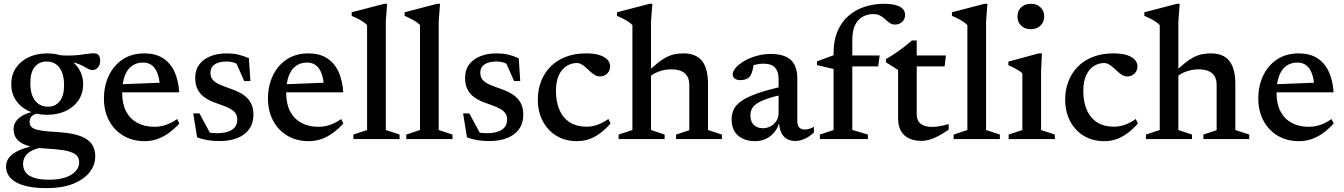

<svg xmlns="http://www.w3.org/2000/svg" viewBox="-20 -736 7112 1016"><path d="M228 259.5Q174 259.5 133.5 251.8Q93 244 66 229Q39 214 25.5 192.8Q12 171.5 12 144Q12 124.5 22 106.8Q32 89 54.2 74.2Q76.5 59.5 112.8 47.5Q149 35.5 202 27H235.5V38Q183.5 45 154.2 58.5Q125 72 113.5 90.8Q102 109.5 102 132Q102 158.5 116.5 177Q131 195.5 162 205.2Q193 215 241 215Q290.5 215 325.8 203Q361 191 380 170Q399 149 399 123.5Q399 105.5 390.8 93Q382.5 80.5 362.8 71.8Q343 63 308.8 58Q274.5 53 222.5 50Q170.5 47 137.2 38Q104 29 85.2 15.2Q66.5 1.5 59.2 -16.2Q52 -34 52 -54Q52.5 -90.5 85.2 -115.2Q118 -140 179.5 -150L192 -137.5Q163.5 -134.5 150 -123Q136.5 -111.5 136.5 -91.5Q136.5 -80 141.2 -71Q146 -62 160.2 -55.2Q174.5 -48.5 203.5 -44.2Q232.5 -40 280.5 -37.5Q330 -34.5 368 -26.5Q406 -18.5 431.8 -3.5Q457.5 11.5 470.8 34.8Q484 58 484 91Q484 137.5 453.8 175.8Q423.5 214 366.2 236.8Q309 259.5 228 259.5ZM229.5 -128.5Q173.5 -128.5 130.5 -149Q87.5 -169.5 63.5 -206.2Q39.5 -243 39.5 -290.5Q39.5 -339.5 64 -376.2Q88.5 -413 131.8 -433.2Q175 -453.5 230 -453.5Q273 -453.5 307.8 -441Q342.5 -428.5 367.8 -406.2Q393 -384 406.5 -354.5Q420 -325 420 -291.5Q420 -242.5 395.5 -205.8Q371 -169 328 -148.8Q285 -128.5 229.5 -128.5ZM234 -171.5Q273 -171.5 296 -200.2Q319 -229 319 -285Q319 -346.5 294.2 -378.5Q269.5 -410.5 226.5 -410.5Q187.5 -410.5 164 -382.2Q140.5 -354 140.5 -297Q140.5 -236 165.5 -203.8Q190.5 -171.5 234 -171.5ZM297.5 -412.5 281.5 -445.5Q316.5 -441.5 345.5 -442Q374.5 -442.5 398.2 -445.2Q422 -448 441.5 -451Q461 -454 477 -454Q493 -454 501.5 -444.8Q510 -435.5 510 -415Q510 -392.5 498.2 -379Q486.5 -365.5 470.5 -365.5Q457 -365.5 443.8 -373Q430.5 -380.5 412.5 -390Q394.5 -399.5 367 -406.5Q339.5 -413.5 297.5 -412.5Z M744.5 -453.5Q801 -453.5 840.2 -429.5Q879.5 -405.5 901.8 -359.5Q924 -313.5 928.5 -247.5H606V-289.5L868.5 -300L826.5 -278Q824 -319 813.5 -347.2Q803 -375.5 784 -390.2Q765 -405 736.5 -405Q703.5 -405 678.8 -387.8Q654 -370.5 640.2 -334.8Q626.5 -299 626.5 -244Q626.5 -186.5 647.2 -146.8Q668 -107 706.5 -86Q745 -65 797.5 -65Q819.5 -65 839.8 -69.8Q860 -74.5 879.5 -83.8Q899 -93 917.5 -106L929 -82.5Q901.5 -52.5 872.2 -31.5Q843 -10.5 811.5 0.2Q780 11 745.5 11Q681.5 11 633 -17.8Q584.5 -46.5 557.2 -97.5Q530 -148.5 530 -214.5Q530 -281.5 555.8 -335.8Q581.5 -390 629.5 -421.8Q677.5 -453.5 744.5 -453.5Z M1178 -453.5Q1211 -453.5 1237.8 -447.8Q1264.5 -442 1297 -428L1305 -307H1272.5L1218.5 -428.5L1261.5 -384Q1240 -397.5 1220 -404Q1200 -410.5 1179 -410.5Q1138 -410.5 1115.8 -395Q1093.5 -379.5 1093.5 -351.5Q1093.5 -327.5 1106.5 -313Q1119.5 -298.5 1143.8 -288Q1168 -277.5 1200 -266.5Q1224 -258.5 1245.8 -247.5Q1267.5 -236.5 1284.5 -220.8Q1301.5 -205 1311.2 -182.8Q1321 -160.5 1321 -129Q1321 -83.5 1298.2 -52.2Q1275.5 -21 1235 -5.2Q1194.5 10.5 1141 10.5Q1107.5 10.5 1077.8 5.5Q1048 0.5 1023 -9.5L1002.5 -136H1035.5L1104.5 -8L1040 -50Q1058.5 -42 1073.2 -38Q1088 -34 1101.5 -32.5Q1115 -31 1128 -31Q1179 -31 1207.2 -49.2Q1235.5 -67.5 1235.5 -103.5Q1235.5 -124 1225.8 -137.2Q1216 -150.5 1199 -160Q1182 -169.5 1160.5 -177.2Q1139 -185 1115.5 -193.5Q1084.5 -205 1061.5 -221.5Q1038.5 -238 1025.8 -263Q1013 -288 1013 -324.5Q1013 -366 1034.2 -394.5Q1055.5 -423 1093 -438.2Q1130.5 -453.5 1178 -453.5Z M1612.5 -453.5Q1669 -453.5 1708.2 -429.5Q1747.5 -405.5 1769.8 -359.5Q1792 -313.5 1796.5 -247.5H1474V-289.5L1736.5 -300L1694.5 -278Q1692 -319 1681.5 -347.2Q1671 -375.5 1652 -390.2Q1633 -405 1604.5 -405Q1571.5 -405 1546.8 -387.8Q1522 -370.5 1508.2 -334.8Q1494.5 -299 1494.5 -244Q1494.5 -186.5 1515.2 -146.8Q1536 -107 1574.5 -86Q1613 -65 1665.5 -65Q1687.5 -65 1707.8 -69.8Q1728 -74.5 1747.5 -83.8Q1767 -93 1785.5 -106L1797 -82.5Q1769.5 -52.5 1740.2 -31.5Q1711 -10.5 1679.5 0.2Q1648 11 1613.5 11Q1549.5 11 1501 -17.8Q1452.5 -46.5 1425.2 -97.5Q1398 -148.5 1398 -214.5Q1398 -281.5 1423.8 -335.8Q1449.5 -390 1497.5 -421.8Q1545.5 -453.5 1612.5 -453.5Z M2021.5 -48 2094.5 -24V0H1850V-24L1922.5 -48V-603Q1915.5 -611 1904 -619Q1892.5 -627 1876.5 -635.5Q1860.5 -644 1841 -652V-671L2013.5 -716H2028.5L2021.5 -623.5Z M2301.5 -48 2374.5 -24V0H2130V-24L2202.5 -48V-603Q2195.5 -611 2184 -619Q2172.5 -627 2156.5 -635.5Q2140.5 -644 2121 -652V-671L2293.5 -716H2308.5L2301.5 -623.5Z M2606 -453.5Q2639 -453.5 2665.8 -447.8Q2692.5 -442 2725 -428L2733 -307H2700.5L2646.5 -428.5L2689.5 -384Q2668 -397.5 2648 -404Q2628 -410.5 2607 -410.5Q2566 -410.5 2543.8 -395Q2521.5 -379.5 2521.5 -351.5Q2521.5 -327.5 2534.5 -313Q2547.5 -298.5 2571.8 -288Q2596 -277.5 2628 -266.5Q2652 -258.5 2673.8 -247.5Q2695.5 -236.5 2712.5 -220.8Q2729.5 -205 2739.2 -182.8Q2749 -160.5 2749 -129Q2749 -83.5 2726.2 -52.2Q2703.5 -21 2663 -5.2Q2622.5 10.5 2569 10.5Q2535.5 10.5 2505.8 5.5Q2476 0.5 2451 -9.5L2430.5 -136H2463.5L2532.5 -8L2468 -50Q2486.5 -42 2501.2 -38Q2516 -34 2529.5 -32.5Q2543 -31 2556 -31Q2607 -31 2635.2 -49.2Q2663.5 -67.5 2663.5 -103.5Q2663.5 -124 2653.8 -137.2Q2644 -150.5 2627 -160Q2610 -169.5 2588.5 -177.2Q2567 -185 2543.5 -193.5Q2512.5 -205 2489.5 -221.5Q2466.5 -238 2453.8 -263Q2441 -288 2441 -324.5Q2441 -366 2462.2 -394.5Q2483.5 -423 2521 -438.2Q2558.5 -453.5 2606 -453.5Z M3081.5 -453.5Q3128.5 -453.5 3156.5 -443.2Q3184.5 -433 3196.5 -417.5Q3208.5 -402 3208.5 -386Q3208.5 -370 3201.5 -357.8Q3194.5 -345.5 3182 -338.5Q3169.5 -331.5 3154 -331.5Q3140.5 -331.5 3128.2 -338.8Q3116 -346 3104.5 -356.5Q3093 -367 3081.5 -377.5Q3070 -388 3057.8 -395.2Q3045.5 -402.5 3032 -402.5Q3003.5 -402.5 2978.2 -386.8Q2953 -371 2937.5 -338.5Q2922 -306 2922 -255Q2922 -194.5 2941.5 -152Q2961 -109.5 2997 -87.5Q3033 -65.5 3083 -65.5Q3113.5 -65.5 3142.2 -75.8Q3171 -86 3199.5 -106.5L3211 -82.5Q3182.5 -50.5 3154 -29.8Q3125.5 -9 3095.5 1Q3065.5 11 3033 11Q2971.5 11 2924.8 -17.2Q2878 -45.5 2852 -95.5Q2826 -145.5 2826 -210Q2826 -261 2843 -305.2Q2860 -349.5 2892.5 -382.8Q2925 -416 2972.8 -434.8Q3020.5 -453.5 3081.5 -453.5Z M3557.5 -24 3627.5 -47V-287Q3627.5 -313.5 3617.2 -331.8Q3607 -350 3585.8 -359.5Q3564.5 -369 3533 -369Q3497 -369 3465.5 -357.2Q3434 -345.5 3417.5 -328.5L3399.5 -347.5Q3431.5 -379.5 3456.8 -400Q3482 -420.5 3504.2 -432.2Q3526.5 -444 3549 -448.8Q3571.5 -453.5 3596.5 -453.5Q3663 -453.5 3694.8 -413.8Q3726.5 -374 3726.5 -291V-48L3800 -24V0H3557.5ZM3497 0H3253.5V-24L3326.5 -48V-603Q3319.5 -611 3308 -619Q3296.5 -627 3280.5 -635.5Q3264.5 -644 3245 -652V-671L3417.5 -716H3432L3425 -623.5V-48L3497 -24Z M4132 -281 4134 -238Q4077 -226.5 4041 -214Q4005 -201.5 3985.2 -188Q3965.5 -174.5 3958.2 -159.2Q3951 -144 3951 -125Q3951 -91.5 3969.5 -74.5Q3988 -57.5 4017.5 -57.5Q4040.5 -57.5 4059.2 -68.5Q4078 -79.5 4089 -97.2Q4100 -115 4100 -136.5V-319.5Q4100 -357 4081.5 -378Q4063 -399 4019 -399Q4001.5 -399 3982.5 -395Q3963.5 -391 3946 -383.5L3971 -412Q3968.5 -393 3965.2 -377.5Q3962 -362 3958 -350.8Q3954 -339.5 3948.5 -332Q3940.5 -321.5 3927.2 -316.8Q3914 -312 3898.5 -312Q3879 -312 3868 -320.2Q3857 -328.5 3857 -341.5Q3857 -359 3873.8 -378Q3890.5 -397 3919 -413.5Q3947.5 -430 3983.5 -440.2Q4019.5 -450.5 4058.5 -450.5Q4110 -450.5 4141 -435Q4172 -419.5 4185.5 -390.8Q4199 -362 4199 -321.5V-95.5Q4199 -80.5 4203.5 -70.5Q4208 -60.5 4216.8 -55.5Q4225.5 -50.5 4238.5 -50.5Q4249.5 -50.5 4262 -54.2Q4274.5 -58 4287 -65V-35Q4264 -13 4238.2 -1.5Q4212.5 10 4189.5 10Q4161.5 10 4142 -2Q4122.5 -14 4112.8 -37.2Q4103 -60.5 4102 -92.5L4106 -96Q4098.5 -63 4079.8 -39Q4061 -15 4034.5 -2Q4008 11 3976 11Q3920 11 3885.8 -18.5Q3851.5 -48 3851.5 -104.5Q3851.5 -134 3863.2 -158Q3875 -182 3905.5 -203Q3936 -224 3991 -243Q4046 -262 4132 -281Z M4414.5 -384.5 4391 -371 4303.5 -391.5V-411.5L4398.5 -446.5L4434 -442.5H4635L4627 -384.5ZM4490 -48.5 4572.5 -24V0H4318.5V-24L4391 -48V-454.5Q4391 -523 4412.8 -572.8Q4434.5 -622.5 4472 -654Q4509.5 -685.5 4557.5 -700.8Q4605.5 -716 4657.5 -716Q4688.5 -716 4710 -711.5Q4731.5 -707 4744.5 -699Q4757.5 -691 4763.5 -680.5Q4769.5 -670 4769.5 -657.5Q4769.5 -634.5 4754 -620.2Q4738.5 -606 4716.5 -606Q4700.5 -606 4688.5 -614.2Q4676.5 -622.5 4665 -633.5Q4653.5 -644.5 4638.5 -653Q4623.5 -661.5 4601.5 -661.5Q4571 -661.5 4545.8 -648Q4520.5 -634.5 4505.2 -604Q4490 -573.5 4490 -522.5Z M4831 -131Q4831 -97.5 4851.8 -81Q4872.5 -64.5 4912 -64.5Q4930.5 -64.5 4952.5 -68.2Q4974.5 -72 5000 -79.5V-50Q4967 -27.5 4941.5 -14.2Q4916 -1 4895.2 4.2Q4874.5 9.5 4856 9.5Q4819 9.5 4791.2 -3.2Q4763.5 -16 4748 -42.2Q4732.5 -68.5 4732.5 -107.5V-365.5L4668 -406.5V-423.5Q4682.5 -431.5 4696.8 -440.5Q4711 -449.5 4725 -459.2Q4739 -469 4752.8 -479.2Q4766.5 -489.5 4779.8 -500.2Q4793 -511 4806 -522H4831V-428ZM4791.5 -384.5 4792 -442.5H4985.5L4978.5 -384.5Z M5198 -48 5271 -24V0H5026.5V-24L5099 -48V-603Q5092 -611 5080.5 -619Q5069 -627 5053 -635.5Q5037 -644 5017.5 -652V-671L5190 -716H5205L5198 -623.5Z M5435 -581.5Q5403 -581.5 5383.5 -600.5Q5364 -619.5 5364 -649Q5364 -678.5 5383.5 -697.2Q5403 -716 5435 -716Q5466.5 -716 5486 -697.2Q5505.5 -678.5 5505.5 -649Q5505.5 -619.5 5486 -600.5Q5466.5 -581.5 5435 -581.5ZM5493.5 -453.5 5489 -359V-48L5562 -24V0H5317.5V-24L5390 -48V-347.5Q5384.5 -354 5372.5 -361.8Q5360.5 -369.5 5345.8 -377.2Q5331 -385 5316 -390.5V-410L5476.5 -453.5Z M5872 -453.5Q5919 -453.5 5947 -443.2Q5975 -433 5987 -417.5Q5999 -402 5999 -386Q5999 -370 5992 -357.8Q5985 -345.5 5972.5 -338.5Q5960 -331.5 5944.5 -331.5Q5931 -331.5 5918.8 -338.8Q5906.5 -346 5895 -356.5Q5883.5 -367 5872 -377.5Q5860.5 -388 5848.2 -395.2Q5836 -402.5 5822.5 -402.5Q5794 -402.5 5768.8 -386.8Q5743.5 -371 5728 -338.5Q5712.5 -306 5712.5 -255Q5712.5 -194.5 5732 -152Q5751.5 -109.5 5787.5 -87.5Q5823.5 -65.5 5873.5 -65.5Q5904 -65.5 5932.8 -75.8Q5961.5 -86 5990 -106.5L6001.5 -82.5Q5973 -50.5 5944.5 -29.8Q5916 -9 5886 1Q5856 11 5823.5 11Q5762 11 5715.2 -17.2Q5668.5 -45.5 5642.5 -95.5Q5616.5 -145.5 5616.5 -210Q5616.5 -261 5633.5 -305.2Q5650.5 -349.5 5683 -382.8Q5715.5 -416 5763.2 -434.8Q5811 -453.5 5872 -453.5Z M6348 -24 6418 -47V-287Q6418 -313.5 6407.8 -331.8Q6397.5 -350 6376.2 -359.5Q6355 -369 6323.5 -369Q6287.5 -369 6256 -357.2Q6224.5 -345.5 6208 -328.5L6190 -347.5Q6222 -379.5 6247.2 -400Q6272.5 -420.5 6294.8 -432.2Q6317 -444 6339.5 -448.8Q6362 -453.5 6387 -453.5Q6453.5 -453.5 6485.2 -413.8Q6517 -374 6517 -291V-48L6590.5 -24V0H6348ZM6287.5 0H6044V-24L6117 -48V-603Q6110 -611 6098.5 -619Q6087 -627 6071 -635.5Q6055 -644 6035.5 -652V-671L6208 -716H6222.5L6215.5 -623.5V-48L6287.5 -24Z M6853 -453.5Q6909.5 -453.5 6948.8 -429.5Q6988 -405.5 7010.2 -359.5Q7032.5 -313.5 7037 -247.5H6714.5V-289.5L6977 -300L6935 -278Q6932.5 -319 6922 -347.2Q6911.5 -375.5 6892.5 -390.2Q6873.5 -405 6845 -405Q6812 -405 6787.2 -387.8Q6762.5 -370.5 6748.8 -334.8Q6735 -299 6735 -244Q6735 -186.5 6755.8 -146.8Q6776.5 -107 6815 -86Q6853.5 -65 6906 -65Q6928 -65 6948.2 -69.8Q6968.5 -74.5 6988 -83.8Q7007.5 -93 7026 -106L7037.5 -82.5Q7010 -52.5 6980.8 -31.5Q6951.5 -10.5 6920 0.2Q6888.5 11 6854 11Q6790 11 6741.5 -17.8Q6693 -46.5 6665.8 -97.5Q6638.5 -148.5 6638.5 -214.5Q6638.5 -281.5 6664.2 -335.8Q6690 -390 6738 -421.8Q6786 -453.5 6853 -453.5Z"/></svg>

Font: Newsreader 16pt 16pt Medium
Style: Regular
Weight: 500
Version: Version 1.003